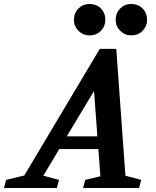

<svg xmlns="http://www.w3.org/2000/svg" viewBox="-102 -946 785 966"><path d="M-82 0 -71 -41 20 -63 400 -700H483L529 -62L608 -41L598 0H316L327 -41L403 -59L393 -196H196L116 -62L195 -41L184 0ZM234 -260H388L371 -488ZM270 -846Q270 -881 293 -903.5Q316 -926 348 -926Q383 -926 405.5 -903.5Q428 -881 428 -846Q428 -814 405.5 -791Q383 -768 348 -768Q316 -768 293 -791Q270 -814 270 -846ZM480 -846Q480 -881 503 -903.5Q526 -926 558 -926Q593 -926 615.5 -903.5Q638 -881 638 -846Q638 -814 615.5 -791Q593 -768 558 -768Q526 -768 503 -791Q480 -814 480 -846Z"/></svg>

Font: Volkhov
Style: Bold Italic
Weight: 700
Designer: Cyreal (www.cyreal.org)
Foundry: Cyreal (www.cyreal.org)
Version: Version 1.001